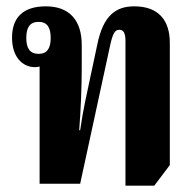

<svg xmlns="http://www.w3.org/2000/svg" viewBox="-20 -580 610 606"><path d="M376 6H467L516 -59V-445C516 -515 481 -560 404 -560C347 -560 306 -533 287 -439L268 -350C255 -289 242 -233 233 -169H230C235 -231 238 -311 238 -365V-438C238 -517 198 -560 125 -560C52 -560 18 -524 18 -461C18 -401 50 -368 91 -368C96 -368 100 -369 105 -370V0H233L327 -434C336 -476 343 -486 357 -486C370 -486 376 -475 376 -451ZM102 -410C74 -410 63 -428 63 -460C63 -493 74 -511 102 -511C129 -511 140 -493 140 -460C140 -428 129 -410 102 -410Z"/></svg>

Font: Noto Serif Thai ExtraCondensed ExtraBold
Style: Regular
Weight: 800
Width: 2
Designer: Monotype Design Team
Foundry: Monotype Imaging Inc.
Version: Version 2.002